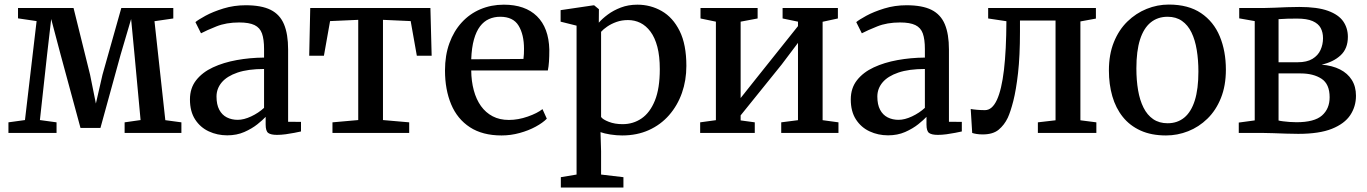

<svg xmlns="http://www.w3.org/2000/svg" viewBox="-20 -583 5994 842"><path d="M17 0V-46.5L89.5 -56.5L140.5 -490.5L59 -502.5V-548H302.5L375 -255.5L400.5 -129L429.5 -255.5L512 -548H740V-502L657.5 -490L705 -56L775.5 -46.5V0H526.5V-46.5L596.5 -56.5L570 -342L555 -499.5L509 -343.5L420.5 -22H333L245.5 -344.5L204.5 -499.5L186.5 -343.5L155 -56.5L228 -46.5V0Z M976.5 10.5Q933 10.5 895.8 -6.8Q858.5 -24 835.8 -59Q813 -94 813 -147Q813 -196.5 840.2 -231.2Q867.5 -266 913.8 -287.5Q960 -309 1018 -319.5Q1076 -330 1138 -330.5V-368Q1138 -410.5 1129 -436Q1120 -461.5 1096.2 -473Q1072.5 -484.5 1029 -484.5Q972 -484.5 929 -467.2Q886 -450 861.5 -437L837 -486Q848.5 -496 881 -513.8Q913.5 -531.5 959.8 -545.8Q1006 -560 1057.5 -560Q1126.5 -560 1167 -539.8Q1207.5 -519.5 1225.5 -476.5Q1243.5 -433.5 1243.5 -366V-49L1300 -48.5V-6.5Q1289 -4 1271 -0.5Q1253 3 1232.8 5.8Q1212.5 8.5 1195 8.5Q1168 8.5 1156.5 0.2Q1145 -8 1145 -37V-70.5Q1133 -57.5 1109 -38.2Q1085 -19 1051.5 -4.2Q1018 10.5 976.5 10.5ZM1022.5 -57.5Q1049.5 -57.5 1081.5 -72.5Q1113.5 -87.5 1138 -110V-280.5Q1068 -280.5 1021.8 -264.8Q975.5 -249 952.5 -221.8Q929.5 -194.5 929.5 -159.5Q929.5 -124.5 941.5 -101.8Q953.5 -79 974.8 -68.2Q996 -57.5 1022.5 -57.5Z M1438 0V-46.5L1551 -56.5V-496L1427.5 -490.5L1400.5 -338.5H1336L1340.5 -548H1867.5L1873 -338.5H1808L1781 -490.5L1659.5 -496V-56.5L1774.5 -46.5V0Z M2179.5 11Q2096 11 2040.8 -25Q1985.5 -61 1958.5 -125.5Q1931.5 -190 1931.5 -274Q1931.5 -340.5 1950.8 -393.5Q1970 -446.5 2004.8 -484.5Q2039.5 -522.5 2086.8 -542.5Q2134 -562.5 2189.5 -562.5Q2283 -562.5 2334.8 -511.8Q2386.5 -461 2389 -365.5Q2389 -335 2387.5 -312.8Q2386 -290.5 2382.5 -274H2046.5Q2047 -226.5 2057.8 -186.8Q2068.5 -147 2089.2 -118Q2110 -89 2140.5 -73Q2171 -57 2211.5 -57Q2252.5 -57 2294.5 -71.8Q2336.5 -86.5 2359 -104.5L2378 -62.5Q2360.5 -44.5 2329.2 -27.5Q2298 -10.5 2259 0.2Q2220 11 2179.5 11ZM2046.5 -323 2275.5 -324.5Q2277 -334 2277.5 -346.2Q2278 -358.5 2278 -368.5Q2278 -431.5 2254.2 -470.5Q2230.5 -509.5 2173.5 -509.5Q2147 -509.5 2124.5 -499.5Q2102 -489.5 2085.2 -467.5Q2068.5 -445.5 2058.5 -410Q2048.5 -374.5 2046.5 -323Z M2439.5 239.5V194L2508.5 182.5V-470.5L2438.5 -488V-538.5L2581 -559.5H2586L2606.5 -542.5L2606 -483.5Q2621 -501 2645.5 -519.2Q2670 -537.5 2702.8 -550Q2735.5 -562.5 2775.5 -562.5Q2833 -562.5 2882 -534.5Q2931 -506.5 2960.5 -447.2Q2990 -388 2990 -294Q2990 -230.5 2970.5 -175.2Q2951 -120 2914.2 -78Q2877.5 -36 2825.5 -12.5Q2773.5 11 2708.5 11Q2683.5 11 2656.5 6.8Q2629.5 2.5 2613.5 -3.5L2616 80V182.5L2714 194V239.5ZM2710.5 -38.5Q2757 -38.5 2793.8 -63.8Q2830.5 -89 2852 -142Q2873.5 -195 2873.5 -279.5Q2873.5 -336.5 2862.8 -377.5Q2852 -418.5 2832.5 -444.5Q2813 -470.5 2788 -482.8Q2763 -495 2734 -495Q2706.5 -495 2683.5 -486.8Q2660.5 -478.5 2643 -466.5Q2625.5 -454.5 2616 -443.5V-70Q2623.5 -59 2649.8 -48.8Q2676 -38.5 2710.5 -38.5Z M3050.5 0V-46.5L3119.5 -56V-488L3052 -502V-548H3302.5V-502L3228 -488V-153L3295.5 -238L3479.5 -468.5V-488L3412 -502V-548H3654.5V-502L3587.5 -487.5V-56L3657 -46.5V0H3406V-46.5L3479.5 -56V-395L3407.5 -299.5L3228 -77V-55L3290 -46.5V0Z M3874.5 10.5Q3831 10.5 3793.8 -6.8Q3756.5 -24 3733.8 -59Q3711 -94 3711 -147Q3711 -196.5 3738.2 -231.2Q3765.5 -266 3811.8 -287.5Q3858 -309 3916 -319.5Q3974 -330 4036 -330.5V-368Q4036 -410.5 4027 -436Q4018 -461.5 3994.2 -473Q3970.5 -484.5 3927 -484.5Q3870 -484.5 3827 -467.2Q3784 -450 3759.5 -437L3735 -486Q3746.5 -496 3779 -513.8Q3811.5 -531.5 3857.8 -545.8Q3904 -560 3955.5 -560Q4024.5 -560 4065 -539.8Q4105.5 -519.5 4123.5 -476.5Q4141.5 -433.5 4141.5 -366V-49L4198 -48.5V-6.5Q4187 -4 4169 -0.5Q4151 3 4130.8 5.8Q4110.5 8.5 4093 8.5Q4066 8.5 4054.5 0.2Q4043 -8 4043 -37V-70.5Q4031 -57.5 4007 -38.2Q3983 -19 3949.5 -4.2Q3916 10.5 3874.5 10.5ZM3920.5 -57.5Q3947.5 -57.5 3979.5 -72.5Q4011.5 -87.5 4036 -110V-280.5Q3966 -280.5 3919.8 -264.8Q3873.5 -249 3850.5 -221.8Q3827.5 -194.5 3827.5 -159.5Q3827.5 -124.5 3839.5 -101.8Q3851.5 -79 3872.8 -68.2Q3894 -57.5 3920.5 -57.5Z M4289.5 6.5Q4274.5 6.5 4262.5 4.5Q4250.5 2.5 4243.5 0L4237 -105Q4247.5 -103 4264.5 -101.5Q4281.5 -100 4299.5 -100Q4331 -100 4351.8 -144.8Q4372.5 -189.5 4382.8 -276.5Q4393 -363.5 4393.5 -490L4313.5 -502V-548H4786V-501.5L4718 -489V-55.5L4788 -46.5V0H4531.5V-46.5L4609 -55.5V-493H4453V-443.5Q4453 -337 4444.5 -262.5Q4436 -188 4423.8 -140.2Q4411.5 -92.5 4399.5 -66.5Q4384.5 -35 4359.5 -14.2Q4334.5 6.5 4289.5 6.5Z M4843 -274Q4843 -344.5 4864.8 -398.2Q4886.5 -452 4924 -488.5Q4961.5 -525 5008.5 -544Q5055.5 -563 5105.5 -563Q5191.5 -563 5247 -525.5Q5302.5 -488 5329.2 -423.5Q5356 -359 5356 -277.5Q5356 -207 5334.2 -153Q5312.5 -99 5275 -62.5Q5237.5 -26 5190.5 -7.5Q5143.5 11 5093.5 11Q5029 11 4981.8 -10.5Q4934.5 -32 4903.8 -70.5Q4873 -109 4858 -161Q4843 -213 4843 -274ZM5100.5 -42.5Q5143.5 -42.5 5173.8 -67.5Q5204 -92.5 5219.8 -142.8Q5235.5 -193 5235.5 -269Q5235.5 -320 5228.2 -364Q5221 -408 5205.2 -440.5Q5189.5 -473 5163.5 -491.2Q5137.5 -509.5 5100.5 -509.5Q5057 -509.5 5026.2 -484.5Q4995.5 -459.5 4979.5 -409.5Q4963.5 -359.5 4963.5 -283Q4963.5 -231 4971 -187.2Q4978.5 -143.5 4994.8 -111Q5011 -78.5 5037.2 -60.5Q5063.5 -42.5 5100.5 -42.5Z M5673.5 4Q5650 4 5620.2 3Q5590.5 2 5563.2 1Q5536 0 5519 0H5412.5V-45.5L5482.5 -55V-490.5L5414.5 -502.5V-548H5526.5Q5543.5 -548 5569.5 -549.2Q5595.5 -550.5 5624.2 -551.5Q5653 -552.5 5678 -552.5Q5757.5 -552.5 5804 -535.5Q5850.5 -518.5 5870.8 -489Q5891 -459.5 5891 -421.5Q5891 -370 5859.2 -340.5Q5827.5 -311 5776 -299.5Q5823 -295.5 5856.5 -278.5Q5890 -261.5 5908.2 -232.5Q5926.5 -203.5 5926.5 -163Q5926.5 -116 5901.5 -78.2Q5876.5 -40.5 5821 -18.2Q5765.5 4 5673.5 4ZM5665.5 -47Q5744 -47 5777.5 -76.5Q5811 -106 5811 -156.5Q5811 -214.5 5775.2 -237.8Q5739.5 -261 5683.5 -261H5587V-54.5Q5594.5 -52.5 5607 -51Q5619.5 -49.5 5634.8 -48.2Q5650 -47 5665.5 -47ZM5587 -310H5671Q5711 -310 5735.5 -324.8Q5760 -339.5 5771 -363.8Q5782 -388 5782 -415.5Q5782 -441 5771.8 -460.2Q5761.5 -479.5 5736.5 -490.5Q5711.5 -501.5 5668 -501.5Q5647 -501.5 5626.2 -501Q5605.5 -500.5 5587 -499Z"/></svg>

Font: Merriweather 36pt Medium
Style: Regular
Weight: 500
Version: Version 2.100